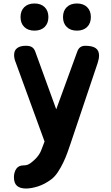

<svg xmlns="http://www.w3.org/2000/svg" viewBox="-20 -813 640 1103"><path d="M225 29 236 0 70 -455Q65 -467 63 -477.5Q61 -488 61 -497Q61 -524 79 -537Q97 -550 128 -550Q152 -550 164 -542Q176 -534 182 -518L303 -185L424 -517Q430 -534 441.5 -542Q453 -550 470 -550Q510 -550 529.5 -536.5Q549 -523 549 -494Q549 -485 547 -474Q545 -463 541 -451L386 10Q379 31 368.5 60.5Q358 90 344 119.5Q330 149 312.5 175.5Q295 202 275 217Q236 246 197.5 258Q159 270 130 270Q95 270 77.5 254.5Q60 239 60 205V203Q61 174 74.5 155.5Q88 137 116 137Q133 137 145 130.5Q157 124 168 114Q181 103 189.5 93.5Q198 84 204.5 74Q211 64 215.5 53.5Q220 43 225 29ZM422 -637Q385 -637 363.5 -658Q342 -679 342 -715Q342 -751 363.5 -772Q385 -793 422 -793Q459 -793 480.5 -772Q502 -751 502 -715Q502 -679 480.5 -658Q459 -637 422 -637ZM178 -637Q141 -637 119.5 -658Q98 -679 98 -715Q98 -751 119.5 -772Q141 -793 178 -793Q215 -793 236.5 -772Q258 -751 258 -715Q258 -679 236.5 -658Q215 -637 178 -637Z"/></svg>

Font: Maple Mono NL ExtraBold
Style: Regular
Weight: 800
Monospace: yes
Designer: subframe7536
Version: Version 7.000